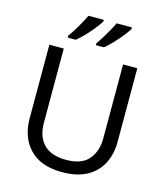

<svg xmlns="http://www.w3.org/2000/svg" viewBox="-135 -1047 1002 1160"><g transform="rotate(15 365.5 -467.0)"><path d="M640 -252Q640 -178 610 -118.5Q580 -59 518.5 -24.5Q457 10 362 10Q229 10 159.5 -62.5Q90 -135 90 -254V-714H180V-251Q180 -164 226.5 -116Q273 -68 367 -68Q464 -68 507.5 -119.5Q551 -171 551 -252V-714H640ZM545 -934Q535 -917 512 -888Q489 -859 462 -830.5Q435 -802 412 -784H362V-796Q376 -815 392 -841Q408 -867 423.5 -894.5Q439 -922 449 -944H545ZM369 -934Q359 -917 336 -888Q313 -859 286 -830.5Q259 -802 236 -784H186V-796Q207 -825 232 -867.5Q257 -910 273 -944H369Z"/></g></svg>

Font: Noto Sans Mongolian
Style: Regular
Weight: 400
Designer: Monotype Design Team
Foundry: Monotype Imaging Inc.
Version: Version 3.001; ttfautohint (v1.8.4.7-5d5b)